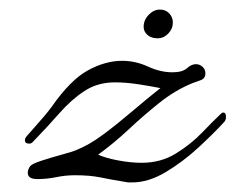

<svg xmlns="http://www.w3.org/2000/svg" viewBox="-20 -376 492 401"><path d="M242 4Q211 -1 189.5 -5.5Q168 -10 136 -10Q117 -10 97.5 -6Q78 -2 58 -2Q38 -2 38 -15Q38 -22 43 -29Q47 -34 67 -40.5Q87 -47 109 -53Q131 -59 138 -62Q166 -73 195.5 -95Q225 -117 255.5 -143Q286 -169 315 -192Q295 -196 269 -200Q243 -204 220 -204Q184 -204 156.5 -186Q129 -168 104 -139.5Q79 -111 48 -79Q45 -76 41 -76Q32 -76 32 -83Q32 -88 37 -93Q42 -99 52 -110Q62 -121 72.5 -133.5Q83 -146 88 -153Q127 -209 163.5 -229Q200 -249 235 -249Q263 -249 289 -237Q315 -225 340 -225Q361 -225 370.5 -233.5Q380 -242 389 -242Q397 -242 403 -236.5Q409 -231 409 -223Q409 -212 399 -208.5Q389 -205 381 -202Q345 -187 312.5 -161Q280 -135 249 -106Q218 -77 185 -53Q200 -46 226.5 -41Q253 -36 276 -36Q316 -36 347.5 -55.5Q379 -75 402.5 -99.5Q426 -124 441 -138Q444 -141 446 -141Q452 -141 452 -132Q452 -125 448 -121Q426 -97 394 -67.5Q362 -38 326 -16.5Q290 5 256 5Q252 5 249 5Q246 5 242 4ZM309 -296Q296 -296 288 -303Q280 -310 280 -320Q280 -334 290.5 -345Q301 -356 314 -356Q326 -356 333.5 -348Q341 -340 341 -329Q341 -316 331.5 -306Q322 -296 309 -296Z"/></svg>

Font: Corinthia
Style: Bold
Weight: 700
Designer: Robert E. Leuschke
Foundry: Robert E. Leuschke
Version: Version 1.013; ttfautohint (v1.8.3)